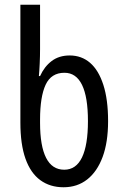

<svg xmlns="http://www.w3.org/2000/svg" viewBox="-20 -780 518 810"><path d="M248 10Q191 10 150 -20Q109 -50 87.5 -110.5Q66 -171 66 -263V-760H149V-573Q149 -544 147.5 -511.5Q146 -479 144 -459H149Q167 -499 198 -522.5Q229 -546 274 -546Q324 -546 360 -515Q396 -484 416 -422Q436 -360 436 -269Q436 -180 413 -118Q390 -56 348 -23Q306 10 248 10ZM251 -64Q301 -64 326 -116Q351 -168 351 -269Q351 -371 326 -422Q301 -473 252 -473Q196 -473 172.5 -422.5Q149 -372 149 -275V-262Q149 -164 174.5 -114Q200 -64 251 -64Z"/></svg>

Font: Noto Sans Display Condensed
Style: Regular
Weight: 400
Width: 3
Designer: Monotype Design Team
Foundry: Monotype Imaging Inc.
Version: Version 2.003